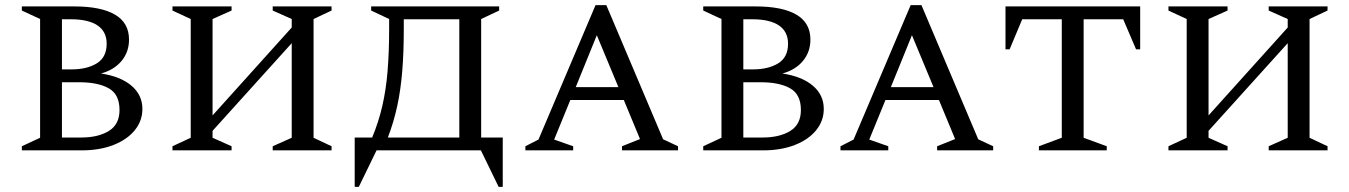

<svg xmlns="http://www.w3.org/2000/svg" viewBox="-20 -585 5250 747"><path d="M65 0V-16L136 -49V-511L65 -544V-560H269Q373 -560 427.5 -528Q482 -496 482 -431Q482 -383 453 -348Q424 -313 373 -299Q448 -288 491 -252Q534 -216 534 -161Q534 -115 504.5 -78.5Q475 -42 421.5 -21Q368 0 298 0ZM256 -510H221V-315H258Q318 -315 356.5 -338.5Q395 -362 395 -415Q395 -462 359.5 -486Q324 -510 256 -510ZM289 -265H221V-50H296Q362 -50 403.5 -75.5Q445 -101 445 -157Q445 -218 403 -241.5Q361 -265 289 -265Z M651 0V-16L722 -49V-511L651 -544V-560H881V-544L807 -511V-136L1115 -478V-511L1041 -544V-560H1270V-544L1200 -511V-49L1270 -16V0H1041V-16L1115 -49V-417L807 -76V-49L881 -16V0Z M1424 -544V-560H1922V-544L1852 -511V-50H1936V142H1920L1851 0H1445L1376 142H1360V-50H1428Q1453 -110 1467.5 -173Q1482 -236 1488 -309.5Q1494 -383 1494 -473V-511ZM1767 -50V-510H1551V-473Q1551 -382 1545 -308.5Q1539 -235 1525.5 -172.5Q1512 -110 1489 -50Z M2024 0V-16L2075 -42L2297 -565H2339L2560 -43L2618 -16V0H2400V-16L2470 -44L2407 -196H2199L2136 -42L2210 -16V0ZM2220 -246H2386L2302 -448Z M2716 0V-16L2787 -49V-511L2716 -544V-560H2920Q3024 -560 3078.5 -528Q3133 -496 3133 -431Q3133 -383 3104 -348Q3075 -313 3024 -299Q3099 -288 3142 -252Q3185 -216 3185 -161Q3185 -115 3155.5 -78.5Q3126 -42 3072.5 -21Q3019 0 2949 0ZM2907 -510H2872V-315H2909Q2969 -315 3007.5 -338.5Q3046 -362 3046 -415Q3046 -462 3010.5 -486Q2975 -510 2907 -510ZM2940 -265H2872V-50H2947Q3013 -50 3054.5 -75.5Q3096 -101 3096 -157Q3096 -218 3054 -241.5Q3012 -265 2940 -265Z M3250 0V-16L3301 -42L3523 -565H3565L3786 -43L3844 -16V0H3626V-16L3696 -44L3633 -196H3425L3362 -42L3436 -16V0ZM3446 -246H3612L3528 -448Z M4022 0V-16L4111 -49V-510H3957L3908 -393H3892V-560H4416V-393H4400L4350 -510H4196V-49L4286 -16V0Z M4526 0V-16L4597 -49V-511L4526 -544V-560H4756V-544L4682 -511V-136L4990 -478V-511L4916 -544V-560H5145V-544L5075 -511V-49L5145 -16V0H4916V-16L4990 -49V-417L4682 -76V-49L4756 -16V0Z"/></svg>

Font: Spectral SC
Style: Regular
Weight: 400
Designer: Jean-Baptiste Levee
Foundry: Production Type
Version: Version 2.001